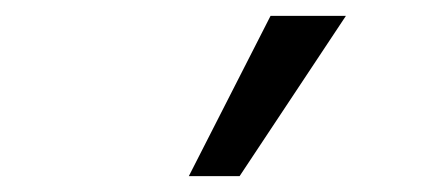

<svg xmlns="http://www.w3.org/2000/svg" viewBox="-20 -774 540 242"><path d="M218 -552 321 -754H416L282 -552Z"/></svg>

Font: Mulish ExtraLight Medium
Style: Regular
Weight: 500
Version: Version 3.603